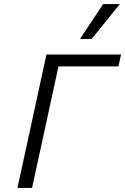

<svg xmlns="http://www.w3.org/2000/svg" viewBox="-20 -927 617 947"><path d="M66.1 0 209.1 -658H281.2L138.2 0ZM229.5 -599.5 242.5 -658H577.1L564.2 -599.5ZM375 -735.1 488.5 -907H571.3L432.3 -735.1Z"/></svg>

Font: Ysabeau
Style: Bold Italic
Weight: 700
Italic angle: -12°
Designer: Christian Thalmann (Catharsis Fonts)
Version: Version 2.002